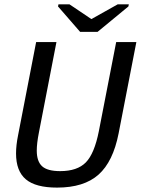

<svg xmlns="http://www.w3.org/2000/svg" viewBox="-20 -852 646 882"><path d="M242.2 9.8Q144 9.8 98.9 -28.1Q53.7 -65.9 53.7 -147Q53.7 -184.6 63 -230.5L146 -658.7H239.3L158.7 -243.2Q148.9 -193.4 148.9 -160.2Q148.9 -110.4 173.6 -88.1Q198.2 -65.9 256.3 -65.9Q335 -65.9 374.3 -106Q413.6 -146 434.1 -249.5L513.7 -658.7H606.4L524.9 -239.3Q499.5 -109.4 432.6 -49.8Q365.7 9.8 242.2 9.8ZM428.2 -705.6H348.1L246.6 -822.3L248.5 -832H299.3L399.4 -764.6H400.4L520.5 -832H571.8L569.8 -822.3Z"/></svg>

Font: Cousine
Style: Italic
Weight: 400
Italic angle: -12°
Monospace: yes
Designer: Steve Matteson
Foundry: Monotype Imaging Inc.
Version: Version 1.21